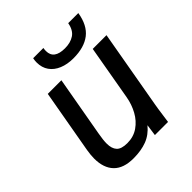

<svg xmlns="http://www.w3.org/2000/svg" viewBox="-203 -867 1007 1007"><g transform="rotate(-45 300.0 -364.0)"><path d="M61 -138Q61 -163.5 66.5 -196.5L129 -550H230L170.5 -214.5Q163 -173.5 163 -147Q163 -110 180.5 -91Q198 -72 241.5 -72Q288 -72 323 -96.2Q358 -120.5 379.5 -159.8Q401 -199 409 -244.5L462.5 -550H564.5L488 -115.5Q483.5 -91.5 476.5 -39L471 0H373.5L382.5 -64Q350 -24.5 307.2 -8.5Q264.5 7.5 208 7.5Q134.5 7.5 97.8 -30.2Q61 -68 61 -138ZM204 -707.5Q204 -721.5 207 -736.5H283Q281 -726.5 281 -715.5Q281 -655 362 -655Q403.5 -655 431.2 -673.5Q459 -692 467 -736.5H542Q529.5 -658.5 483 -622.5Q436.5 -586.5 356.5 -586.5Q311.5 -586.5 277 -600.8Q242.5 -615 223.2 -642.2Q204 -669.5 204 -707.5Z"/></g></svg>

Font: JuliaMono Medium
Style: Italic
Weight: 500
Italic angle: -9°
Monospace: yes
Designer: cormullion
Foundry: corm
Version: Version 0.054; ttfautohint (v1.8.4)